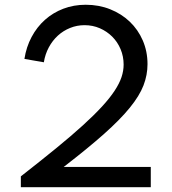

<svg xmlns="http://www.w3.org/2000/svg" viewBox="-20 -784 719 804"><path d="M67.3 0V-45.5Q150.5 -110.5 214.8 -163Q279.1 -215.5 326.8 -258.9Q374.5 -302.3 407.3 -338Q440 -373.6 460 -404.1Q480 -434.5 488.9 -461.1Q497.7 -487.7 497.7 -513.6Q497.7 -547.7 485 -578Q472.3 -608.2 450 -630.5Q427.7 -652.7 398 -665.7Q368.2 -678.6 334.1 -678.6Q302.3 -678.6 273.6 -667Q245 -655.5 222.5 -635Q200 -614.5 184.5 -585.9Q169.1 -557.3 163.6 -523.2L82.3 -537.3Q90 -587.3 112.3 -629.1Q134.5 -670.9 168.2 -700.9Q201.8 -730.9 245.2 -747.5Q288.6 -764.1 339.1 -764.1Q394.1 -764.1 441.4 -745.2Q488.6 -726.4 523.4 -693.2Q558.2 -660 578 -614.3Q597.7 -568.6 597.7 -515.5Q597.7 -470 580.9 -426.4Q564.1 -382.7 523.6 -333Q483.2 -283.2 415.7 -223.2Q348.2 -163.2 246.8 -85H611.4V0Z"/></svg>

Font: Spartan Med
Style: Regular
Weight: 500
Designer: Matt Bailey, Mirko Velimirovic
Foundry: Matt Bailey
Version: Version 1.005